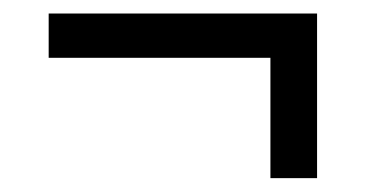

<svg xmlns="http://www.w3.org/2000/svg" viewBox="-20 -364 550 284"><path d="M449 -318V-100.5H380V-318ZM449 -278.5H52V-344H449Z"/></svg>

Font: Anek Devanagari Medium
Style: Regular
Weight: 400
Version: Version 1.003